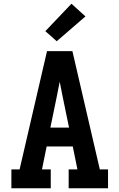

<svg xmlns="http://www.w3.org/2000/svg" viewBox="-20 -1009 640 1029"><path d="M41 0V-101H85L232 -735H368L515 -101H559V0H348V-101H395L370 -224H230L205 -101H252V0ZM350 -325 316 -490Q312 -510 308 -530.5Q304 -551 300 -571Q296 -551 292 -530.5Q288 -510 284 -490L250 -325ZM284 -788 223 -842 363 -989 438 -921Z"/></svg>

Font: Iosevka HT Extended
Style: Bold
Weight: 700
Width: 7
Monospace: yes
Designer: Belleve Invis
Foundry: Belleve Invis
Version: Version 32.3.0; ttfautohint (v1.8.4)